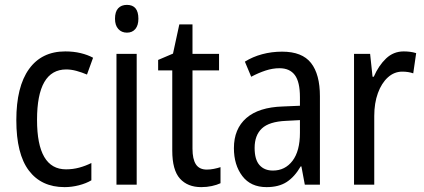

<svg xmlns="http://www.w3.org/2000/svg" viewBox="-20 -824 1739 788"><path d="M245 -56Q150 -56 98.5 -124Q47 -192 47 -331Q47 -468 99 -540.5Q151 -613 248 -613Q282 -613 311 -606Q340 -599 362 -587L337 -518Q316 -527 294 -533Q272 -539 252 -539Q132 -539 132 -332Q132 -129 251 -129Q279 -129 305 -136Q331 -143 355 -155V-84Q333 -71 303.5 -63.5Q274 -56 245 -56Z M501 -804Q548 -804 548 -747Q548 -720 535.5 -705Q523 -690 501 -690Q479 -690 465.5 -705Q452 -720 452 -747Q452 -776 465 -790Q478 -804 501 -804ZM541 -603V-66H458V-603Z M829 -128Q843 -128 858 -131Q873 -134 885 -138V-72Q870 -65 849.5 -60.5Q829 -56 806 -56Q750 -56 718.5 -91Q687 -126 687 -206V-535H629V-578L690 -604L716 -724H770V-603H879V-535H770V-214Q770 -171 784 -149.5Q798 -128 829 -128Z M1138 -612Q1220 -612 1256.5 -565.5Q1293 -519 1293 -429V-66H1231L1217 -141H1214Q1189 -98 1156.5 -77Q1124 -56 1074 -56Q1009 -56 974.5 -101.5Q940 -147 940 -216Q940 -295 991 -339.5Q1042 -384 1141 -387L1211 -390V-425Q1211 -488 1190 -516Q1169 -544 1127 -544Q1099 -544 1070 -534.5Q1041 -525 1011 -509L985 -571Q1017 -591 1056 -601.5Q1095 -612 1138 -612ZM1154 -328Q1085 -325 1055 -297Q1025 -269 1025 -217Q1025 -169 1045 -146.5Q1065 -124 1100 -124Q1150 -124 1180.5 -164Q1211 -204 1211 -279V-331Z M1637 -613Q1649 -613 1662 -611.5Q1675 -610 1688 -606L1676 -523Q1656 -530 1631 -530Q1598 -530 1572 -506.5Q1546 -483 1531 -442Q1516 -401 1516 -348V-66H1433V-603H1499L1509 -509H1514Q1534 -555 1564.5 -584Q1595 -613 1637 -613Z"/></svg>

Font: Noto Sans Malayalam UI Condensed
Style: Regular
Weight: 400
Width: 3
Designer: Jelle Bosma - Monotype Design Team
Foundry: Monotype Imaging Inc.
Version: Version 2.104; ttfautohint (v1.8.4.7-5d5b)